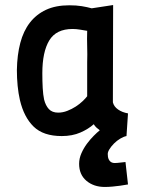

<svg xmlns="http://www.w3.org/2000/svg" viewBox="-20 -530 565 762"><path d="M428 -124Q432 -107 448.5 -95.5Q465 -84 488 -80L482 10Q471 12 457.5 20Q444 28 432.5 39.5Q421 51 413.5 63.5Q406 76 408 86Q408 99 415 108Q422 117 435 117Q439 117 445.5 116.5Q452 116 460 115L478 113L488 202Q473 205 457 207Q443 209 426.5 210.5Q410 212 396 212Q352 212 323 187.5Q294 163 294 120Q294 99 303 78.5Q312 58 325 40.5Q338 23 352 9Q366 -5 376 -13Q369 -18 363 -23.5Q357 -29 352 -37Q331 -18 299 -4Q267 10 225 10Q152 10 113.5 -27.5Q75 -65 59 -133Q53 -159 50 -189.5Q47 -220 47 -252Q48 -312 60.5 -359.5Q73 -407 98.5 -440Q124 -473 162.5 -491Q201 -509 255 -509Q283 -509 304.5 -505.5Q326 -502 344 -497L429 -510ZM211 -83Q229 -83 247 -90Q265 -97 280.5 -107Q296 -117 308 -128.5Q320 -140 326 -148V-283Q327 -315 326 -345Q325 -375 326 -408H324Q312 -410 297 -412.5Q282 -415 268 -415Q203 -415 175.5 -369.5Q148 -324 148 -239Q148 -207 149.5 -180.5Q151 -154 155 -135Q161 -111 174 -97Q187 -83 211 -83Z"/></svg>

Font: Panefresco 750wt
Style: Regular
Weight: 750
Foundry: Campivisivi & Chank Co
Version: Version 1.000